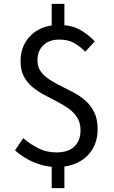

<svg xmlns="http://www.w3.org/2000/svg" viewBox="-20 -856 595 999"><path d="M273 13Q233 13 193.5 1.5Q154 -10 119 -30Q84 -50 58 -74L101 -137Q137 -106 179.5 -84.5Q222 -63 273 -63Q336 -63 367.5 -94Q399 -125 399 -178Q399 -217 382 -244Q365 -271 337 -291Q309 -311 276 -328Q243 -345 210 -362.5Q177 -380 149 -403Q121 -426 104 -458.5Q87 -491 87 -537Q87 -594 112.5 -636.5Q138 -679 182.5 -702.5Q227 -726 285 -726Q352 -726 395.5 -701.5Q439 -677 473 -641L424 -587Q393 -617 363.5 -633.5Q334 -650 288 -650Q236 -650 205.5 -620.5Q175 -591 175 -542Q175 -507 192.5 -483.5Q210 -460 237.5 -442Q265 -424 298 -408Q331 -392 364.5 -374Q398 -356 425.5 -331.5Q453 -307 470.5 -271.5Q488 -236 488 -184Q488 -125 461.5 -80.5Q435 -36 387 -11.5Q339 13 273 13ZM249 123V-19H315V123ZM249 -692V-836H315V-692Z"/></svg>

Font: Noto Sans KR
Style: Regular
Weight: 400
Designer: Ryoko NISHIZUKA  (kana, bopomofo & ideographs); Paul D. Hunt (Latin, Greek & Cyrillic); Sandoll Communications , Soo-you
Foundry: Adobe
Version: Version 2.004-H2;hotconv 1.0.118;makeotfexe 2.5.65603